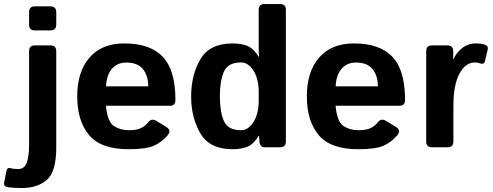

<svg xmlns="http://www.w3.org/2000/svg" viewBox="-75 -741 2481 966"><path d="M-39.6 199.7Q-58.1 196.3 -53.7 174.3L-43 120.6Q-38.6 98.1 -18.1 106Q-9.3 109.4 17.1 109.4Q47.9 109.4 59.6 77.1Q71.3 44.9 71.3 -12.7V-483.4Q71.3 -512.7 100.6 -512.7H178.7Q208 -512.7 208 -483.4V2Q208 123 160.6 164.1Q113.3 205.1 34.2 205.1Q-9.8 205.1 -39.6 199.7ZM100.6 -587.9Q71.3 -587.9 71.3 -617.2V-679.7Q71.3 -709 100.6 -709H178.7Q208 -709 208 -679.7V-617.2Q208 -587.9 178.7 -587.9Z M313.5 -256.3Q313.5 -379.9 375.2 -451.2Q437 -522.5 549.8 -522.5Q680.7 -522.5 744.1 -455.1Q807.6 -387.7 807.6 -238.3Q807.6 -209 780.3 -209H458Q465.8 -127.9 498 -106.9Q530.3 -85.9 572.8 -85.9Q613.3 -85.9 634.8 -96.7Q656.2 -107.4 670.9 -126Q687.5 -147.5 711.9 -132.8L760.7 -103Q789.6 -85.4 769 -61Q739.3 -25.4 699.2 -7.8Q659.2 9.8 572.8 9.8Q432.6 9.8 373 -61.5Q313.5 -132.8 313.5 -256.3ZM458.5 -306.6H670.9Q670.9 -359.4 644.5 -392.8Q618.2 -426.3 560.5 -426.3Q514.6 -426.3 487.8 -394.3Q460.9 -362.3 458.5 -306.6Z M886.7 -256.3Q886.7 -363.8 933.3 -443.1Q980 -522.5 1094.7 -522.5Q1138.7 -522.5 1169.9 -509.8Q1201.2 -497.1 1226.6 -455.1H1228.5Q1226.6 -474.6 1226.6 -494.1V-691.4Q1226.6 -720.7 1255.9 -720.7H1334Q1363.3 -720.7 1363.3 -691.4V-29.3Q1363.3 0 1334 0H1256.8Q1232.4 0 1230.5 -29.3L1228.5 -57.6H1226.6Q1201.2 -15.6 1169.9 -2.9Q1138.7 9.8 1094.7 9.8Q980 9.8 933.3 -69.6Q886.7 -148.9 886.7 -256.3ZM1031.2 -256.3Q1031.2 -178.2 1051.5 -132.1Q1071.8 -85.9 1137.7 -85.9Q1174.3 -85.9 1200.4 -127.2Q1226.6 -168.5 1226.6 -234.4V-278.3Q1226.6 -344.2 1200.4 -385.5Q1174.3 -426.8 1137.7 -426.8Q1071.8 -426.8 1051.5 -380.6Q1031.2 -334.5 1031.2 -256.3Z M1468.8 -256.3Q1468.8 -379.9 1530.5 -451.2Q1592.3 -522.5 1705.1 -522.5Q1835.9 -522.5 1899.4 -455.1Q1962.9 -387.7 1962.9 -238.3Q1962.9 -209 1935.5 -209H1613.3Q1621.1 -127.9 1653.3 -106.9Q1685.5 -85.9 1728 -85.9Q1768.6 -85.9 1790 -96.7Q1811.5 -107.4 1826.2 -126Q1842.8 -147.5 1867.2 -132.8L1916 -103Q1944.8 -85.4 1924.3 -61Q1894.5 -25.4 1854.5 -7.8Q1814.5 9.8 1728 9.8Q1587.9 9.8 1528.3 -61.5Q1468.8 -132.8 1468.8 -256.3ZM1613.8 -306.6H1826.2Q1826.2 -359.4 1799.8 -392.8Q1773.4 -426.3 1715.8 -426.3Q1669.9 -426.3 1643.1 -394.3Q1616.2 -362.3 1613.8 -306.6Z M2098.6 0Q2069.3 0 2069.3 -29.3V-483.4Q2069.3 -512.7 2098.6 -512.7H2175.8Q2205.1 -512.7 2205.1 -483.4V-443.4H2207Q2219.7 -474.6 2249.5 -498.5Q2279.3 -522.5 2319.8 -522.5Q2347.7 -522.5 2365.7 -515.6Q2382.8 -509.3 2378.9 -492.2L2365.2 -434.1Q2360.8 -414.6 2338.9 -422.4Q2326.2 -426.8 2314.5 -426.8Q2267.6 -426.8 2236.8 -370.6Q2206.1 -314.5 2206.1 -207V-29.3Q2206.1 0 2176.8 0Z"/></svg>

Font: Istok
Style: Bold
Weight: 700
Designer: Andrey V. Panov
Foundry: Andrey V. Panov
Version: Version 1.0.1